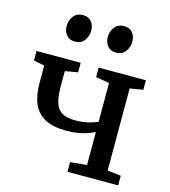

<svg xmlns="http://www.w3.org/2000/svg" viewBox="-116 -888 871 981"><g transform="rotate(15 319.0 -397.0)"><path d="M332 0V-51L419.5 -59.5V-234Q403 -226 381.5 -218.2Q360 -210.5 332.8 -205.8Q305.5 -201 271.5 -201Q202.5 -201 159.5 -223.2Q116.5 -245.5 96.5 -290Q76.5 -334.5 76.5 -401V-493.5L19.5 -505V-555.5H253V-505L185.5 -493.5V-415.5Q185.5 -361.5 195.5 -328Q205.5 -294.5 231 -279.2Q256.5 -264 302.5 -264Q339.5 -264 371 -271.8Q402.5 -279.5 419.5 -288V-493.5L348 -505V-555.5H598V-505L528.5 -493.5V-59.5L600 -51V0ZM194.5 -652.5Q166 -652.5 150.5 -672Q135 -691.5 135 -718Q135 -748 152 -771Q169 -794 202 -794H203Q232 -794 247.2 -774.5Q262.5 -755 262.5 -728.5Q262.5 -699 245.8 -675.8Q229 -652.5 195.5 -652.5ZM411.5 -652.5Q383 -652.5 367.8 -672Q352.5 -691.5 352.5 -718Q352.5 -748 369.5 -771Q386.5 -794 419.5 -794H420.5Q449.5 -794 464.8 -774.5Q480 -755 480 -728.5Q480 -699 463.2 -675.8Q446.5 -652.5 412.5 -652.5Z"/></g></svg>

Font: Merriweather Medium
Style: Regular
Weight: 500
Version: Version 2.100